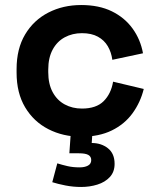

<svg xmlns="http://www.w3.org/2000/svg" viewBox="-20 -530 626 764"><path d="M46 -241V-255Q46 -336 80 -393Q114 -450 172.5 -480Q231 -510 303 -510Q374 -510 425 -485Q476 -460 507.5 -416.5Q539 -373 549 -318L427 -292Q423 -322 409 -346Q395 -370 369.5 -384Q344 -398 306 -398Q268 -398 237.5 -381.5Q207 -365 189.5 -332.5Q172 -300 172 -253V-243Q172 -196 189.5 -163.5Q207 -131 237.5 -114.5Q268 -98 306 -98Q363 -98 392.5 -127.5Q422 -157 430 -205L552 -176Q539 -123 507.5 -79.5Q476 -36 425 -11Q374 14 303 14Q231 14 172.5 -16Q114 -46 80 -103Q46 -160 46 -241ZM188 195 208 120Q227 126 248.5 131Q270 136 297 136Q317 136 330 129Q343 122 343 107Q343 93 331.5 86.5Q320 80 294 80H256L263 -20H349L345 39Q383 39 409.5 60Q436 81 436 122Q436 154 417 174.5Q398 195 367.5 204.5Q337 214 303 214Q271 214 240.5 208Q210 202 188 195Z"/></svg>

Font: Space 7353
Style: Regular
Weight: 400
Designer: Christine Claussen + Ruben Lyon  (Space 7353)
Version: Version 1.000;FEAKit 1.0